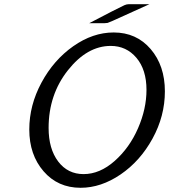

<svg xmlns="http://www.w3.org/2000/svg" viewBox="-20 -870 803 912"><path d="M119.1 -254.9Q119.1 -370.1 177 -477.5Q234.9 -585 327.9 -650.4Q420.9 -715.8 520 -715.8Q627.9 -715.8 695.6 -637Q763.2 -558.1 763.2 -436Q763.2 -318.8 704.6 -211.9Q646 -105 553 -41.5Q460 22 362.8 22Q254.9 22 187 -56.4Q119.1 -134.8 119.1 -254.9ZM210.9 -262.2Q210.9 -163.1 256.3 -103Q301.8 -43 377 -43Q454.1 -43 524.7 -105.5Q595.2 -168 635.5 -260.5Q675.8 -353 675.8 -442.9Q675.8 -539.1 627.9 -595.5Q580.1 -651.9 505.9 -651.9Q394 -651.9 302.5 -536.1Q210.9 -420.4 210.9 -262.2ZM403.8 -759.8Q450.7 -783.7 509.8 -814.9Q560.5 -840.8 571.3 -845.5Q582 -850.1 591.8 -850.1H689.9L515.1 -771L491.2 -761.2L476.1 -759.8Z"/></svg>

Font: CMU Sans Serif
Style: Oblique
Weight: 500
Italic angle: -12°
Version: Version 0.7.0